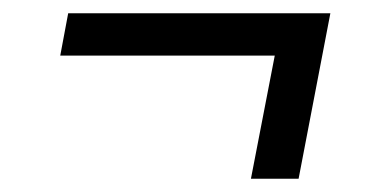

<svg xmlns="http://www.w3.org/2000/svg" viewBox="-20 -377 590 290"><path d="M359 -107 395 -293H71L83 -357H479L431 -107Z"/></svg>

Font: Lode
Style: Italic
Weight: 400
Italic angle: -11°
Monospace: yes
Designer: Belleve Invis
Foundry: Belleve Invis
Version: Version 29.2.0; ttfautohint (v1.8.3)